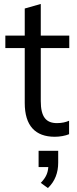

<svg xmlns="http://www.w3.org/2000/svg" viewBox="-20 -682 390 970"><path d="M257 9C282 9 310 4 329 -4V-72C313 -65 293 -60 268 -60C213 -60 186 -91 186 -171V-439H330V-502H186V-662L105 -639V-502H7V-439H105V-162C105 -47 158 9 257 9ZM186 242 222 268C258 234 274 190 274 140V80H175V162H224C222 190 214 213 186 242Z"/></svg>

Font: Poppy and Pepper
Style: Regular
Weight: 400
Designer: Thy Ha
Foundry: Thy Ha
Version: Version 0.001;Glyphs 3.2 (3227)